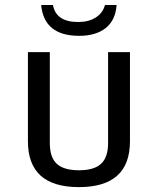

<svg xmlns="http://www.w3.org/2000/svg" viewBox="-20 -747 640 779"><path d="M93.3 0ZM507.3 -173.8Q507.3 12.2 300.3 12.2Q93.3 12.2 93.3 -173.8V-535.6H182.1V-166Q182.1 -108.9 210.4 -82.5Q238.8 -56.2 300.3 -56.2Q361.8 -56.2 390.1 -82.5Q418.5 -108.9 418.5 -166V-535.6H507.3ZM194.8 -726.6Q207.5 -657.7 296.9 -657.7Q339.4 -657.7 368.2 -675.8Q397 -693.8 405.8 -726.6H453.1Q448.7 -665 408.9 -633.3Q369.1 -601.6 301.3 -601.6Q158.7 -601.6 147 -726.6Z"/></svg>

Font: Oxygen Mono
Style: Regular
Weight: 400
Designer: Vernon Adams
Foundry: Vernon Adams
Version: Version 0.201; ttfautohint (v0.8) -r 50 -G 200 -x